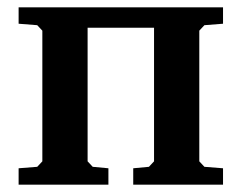

<svg xmlns="http://www.w3.org/2000/svg" viewBox="-20 -506 662 526"><path d="M31 0V-45L82 -49L96 -64V-422L82 -437L31 -441V-486H591V-441L540 -437L526 -422V-64L540 -49L591 -45V0H345V-45L388 -49L402 -64V-430H220V-64L234 -49L277 -45V0Z"/></svg>

Font: Khartiya
Style: Bold
Weight: 700
Version: Version 1.0.2